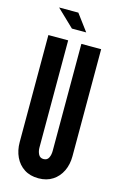

<svg xmlns="http://www.w3.org/2000/svg" viewBox="-134 -947 637 1012"><g transform="rotate(15 184.0 -441.0)"><path d="M184 8Q138.5 8 106.2 -13Q74 -34 57 -70Q40 -106 40 -151V-735H148V-151Q148 -129.5 156.5 -113.2Q165 -97 184 -97Q204 -97 212 -113.2Q220 -129.5 220 -151V-735H328V-151Q328 -106 310.8 -70Q293.5 -34 261.2 -13Q229 8 184 8ZM229 -800H151L57 -890H162Z"/></g></svg>

Font: League Gothic
Style: Regular
Weight: 400
Designer: The League of Moveable Type
Version: Version 2.001